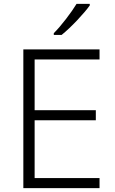

<svg xmlns="http://www.w3.org/2000/svg" viewBox="-20 -968 593 988"><path d="M441.9 -948.2H374C348.6 -905.8 293.5 -833 256.8 -797.4V-788.1H296.9C346.2 -827.6 412.6 -898.9 441.9 -939.9ZM492.2 -51.8H158.2V-349.1H473.1V-400.9H158.2V-662.1H492.2V-713.9H100.1V0H492.2Z"/></svg>

Font: Noto Reveo Sans
Style: Regular
Weight: 300
Designer: Monotype Design Team
Foundry: Monotype Imaging Inc.
Version: Version 2.007